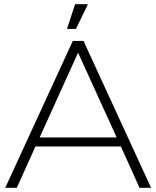

<svg xmlns="http://www.w3.org/2000/svg" viewBox="-20 -895 745 915"><path d="M169 -240H536L352 -644ZM556 -197H149L60 0H5L327 -700H378L700 0H645ZM299 -757 338 -875H399L342 -757Z"/></svg>

Font: Montserrat Z Light
Style: Regular
Weight: 300
Designer: Julieta Ulanovsky
Foundry: Julieta Ulanovsky
Version: Version 8.000